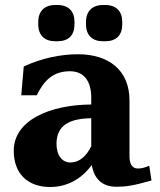

<svg xmlns="http://www.w3.org/2000/svg" viewBox="-20 -733 641 768"><path d="M292 -516C222 -516 145 -500 75 -467L65 -352H127C156 -411 192 -448 260 -448C313 -448 345 -412 345 -342V-315C181 -314 35 -253 35 -130C35 -37 92 15 181 15C249 15 307 -18 347 -73C356 -20 387 14 445 14C481 14 509 11 586 -11L577 -70C556 -61 544 -59 531 -59C510 -59 498 -76 498 -107V-331C498 -452 415 -516 292 -516ZM133 -636C133 -592 158 -568 201 -568H210C254 -568 278 -592 278 -636V-645C278 -688 254 -713 210 -713H201C158 -713 133 -688 133 -645ZM206 -158C206 -233 260 -259 345 -260V-148C325 -107 296 -83 262 -83C229 -83 206 -111 206 -158ZM324 -636C324 -592 349 -568 392 -568H401C445 -568 469 -592 469 -636V-645C469 -688 445 -713 401 -713H392C349 -713 324 -688 324 -645Z"/></svg>

Font: LT Superior Serif ExtraBold
Style: Regular
Weight: 800
Designer: Daniel Lyons
Foundry: LyonsType
Version: Version 2.120;FEAKit 1.0